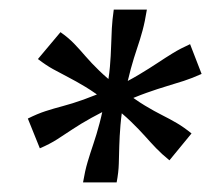

<svg xmlns="http://www.w3.org/2000/svg" viewBox="-20 -730 440 400"><path d="M59 -607Q76 -594 90.5 -586Q105 -578 121.5 -569.5Q138 -561 158 -549Q178 -537 205 -516L231 -545Q204 -566 187 -582.5Q170 -599 158 -613Q146 -627 134.5 -639Q123 -651 106 -663ZM63 -421Q84 -430 99.5 -440Q115 -450 131.5 -461Q148 -472 170.5 -484.5Q193 -497 226 -513L212 -546Q178 -531 154 -522.5Q130 -514 111 -509Q92 -504 75 -498.5Q58 -493 38 -483ZM223 -350Q227 -371 227.5 -389Q228 -407 228.5 -426Q229 -445 231 -469.5Q233 -494 239 -528L200 -532Q194 -498 187.5 -473.5Q181 -449 174.5 -430Q168 -411 162.5 -392.5Q157 -374 153 -350ZM217 -710Q214 -689 213 -671Q212 -653 211.5 -634Q211 -615 209 -591Q207 -567 200 -532L239 -528Q246 -563 252.5 -586.5Q259 -610 265.5 -629Q272 -648 277 -666.5Q282 -685 286 -710ZM333 -396 379 -452Q363 -465 348.5 -473.5Q334 -482 318 -490Q302 -498 282 -510Q262 -522 235 -543L209 -514Q236 -493 253 -476.5Q270 -460 282 -446.5Q294 -433 305.5 -421Q317 -409 333 -396ZM400 -576 376 -638Q356 -629 340.5 -619.5Q325 -610 308.5 -599Q292 -588 269.5 -574.5Q247 -561 214 -545L228 -513Q261 -528 285 -536.5Q309 -545 327.5 -550.5Q346 -556 363 -561.5Q380 -567 400 -576Z"/></svg>

Font: Roboto Serif 20pt
Style: Italic
Weight: 400
Italic angle: -10°
Designer: Greg Gazdowicz
Foundry: Commercial Type
Version: Version 1.008